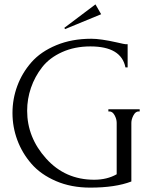

<svg xmlns="http://www.w3.org/2000/svg" viewBox="-20 -847 697 877"><path d="M475 -338V-348H618V-338H613Q599 -338 589.5 -320Q580 -302 580 -286V-18Q507 10 392 10Q305 10 235.5 -20Q166 -50 123.5 -99Q81 -148 59 -207.5Q37 -267 37 -331Q37 -395 59 -454.5Q81 -514 123.5 -562.5Q166 -611 237 -640.5Q308 -670 397 -670Q440 -670 515 -653Q549 -645 554 -645H563V-539H553Q534 -635 393 -635Q321 -635 263.5 -609Q206 -583 172.5 -540Q139 -497 121.5 -446Q104 -395 104 -341Q104 -219 191 -122.5Q278 -26 410 -26Q469 -26 513 -51V-286Q513 -303 503.5 -320.5Q494 -338 480 -338ZM277 -714 274 -720 416 -827 442 -782Z"/></svg>

Font: Forum
Style: Regular
Weight: 400
Designer: Denis Masharov
Foundry: Denis Masharov
Version: Version 1.000